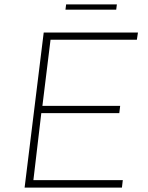

<svg xmlns="http://www.w3.org/2000/svg" viewBox="-20 -854 675 874"><path d="M179 -706H608L603 -673H210L173 -372H527L523 -339H168L132 -34H539L535 0H92ZM281 -834H512L509 -810H278Z"/></svg>

Font: Josefin Sans Thin ExtraLight
Style: Italic
Weight: 250
Italic angle: -7°
Version: Version 2.000